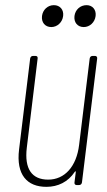

<svg xmlns="http://www.w3.org/2000/svg" viewBox="-20 -718 415 745"><path d="M179 -613C202 -613 222 -631 225 -656C228 -680 213 -698 189 -698C165 -698 146 -680 143 -656C140 -631 155 -613 179 -613ZM305 -613C328 -613 348 -631 351 -656C354 -680 339 -698 316 -698C291 -698 272 -680 269 -656C266 -631 281 -613 305 -613ZM328 -491 287 -156C277 -72 231 -21 167 -21C104 -21 74 -62 84 -145L126 -491C127 -497 124 -501 118 -501H108C102 -501 98 -497 97 -491L54 -138C42 -40 85 7 160 7C205 7 244 -12 270 -51C272 -55 274 -54 274 -50L269 -10C268 -4 272 0 277 0H287C293 0 297 -4 298 -10L357 -491C358 -497 354 -501 349 -501H339C333 -501 329 -497 328 -491Z"/></svg>

Font: Barlow Condensed Thin
Style: Italic
Weight: 250
Width: 3
Italic angle: -7°
Designer: Jeremy Tribby
Foundry: Tribby Type
Version: Version 1.422;hotconv 1.0.109;makeotfexe 2.5.65596